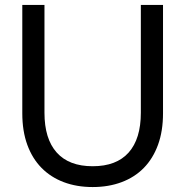

<svg xmlns="http://www.w3.org/2000/svg" viewBox="-20 -740 748 775"><path d="M354 15Q289.5 15 237.2 -4.8Q185 -24.5 147.8 -62.2Q110.5 -100 90.2 -155.5Q70 -211 70 -282.5V-720H159.5V-285Q159.5 -179.5 209 -124.2Q258.5 -69 354 -69Q450 -69 499.2 -124.2Q548.5 -179.5 548.5 -285V-720H638V-282.5Q638 -211 617.8 -155.5Q597.5 -100 560.5 -62.2Q523.5 -24.5 471 -4.8Q418.5 15 354 15Z"/></svg>

Font: Vela Sans Med
Style: Regular
Weight: 500
Designer: Principal design: Mikhail Sharanda - project Manrope.
Design modification: Ravid Balaliev
Foundry: Mikhail Sharanda
Version: Version 1.001